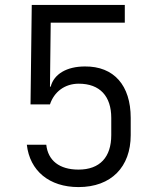

<svg xmlns="http://www.w3.org/2000/svg" viewBox="-20 -750 640 780"><path d="M325 -480C251 -480 199 -449 186 -398H183L186 -658H487V-730H109L104 -326H183C200 -377 243 -410 300 -410C386 -410 432 -359 432 -271V-201C432 -112 386 -61 299 -61C221 -61 175 -98 168 -162H89C101 -56 180 10 299 10C432 10 511 -72 511 -201V-271C511 -403 443 -481 325 -480Z"/></svg>

Font: Tekne LDO Light
Style: Regular
Weight: 300
Monospace: yes
Designer: Alessio Laiso, Mario Rullo, Paolo Rosset
Foundry: Alessio Laiso
Version: Version 1.000;hotconv 1.0.109;makeotfexe 2.5.65596